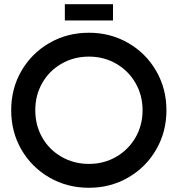

<svg xmlns="http://www.w3.org/2000/svg" viewBox="-20 -875 842 909"><path d="M33 -353Q33 -456 81.5 -539.5Q130 -623 214 -671.5Q298 -720 401 -720Q503 -720 587 -671.5Q671 -623 719.5 -539Q768 -455 768 -353Q768 -251 719.5 -167Q671 -83 587 -34.5Q503 14 401 14Q298 14 214 -34.5Q130 -83 81.5 -166.5Q33 -250 33 -353ZM655 -353Q655 -424 621.5 -482Q588 -540 530 -573.5Q472 -607 401 -607Q330 -607 271.5 -573.5Q213 -540 180 -482Q147 -424 147 -353Q147 -282 180 -224Q213 -166 271.5 -132.5Q330 -99 401 -99Q472 -99 530 -132.5Q588 -166 621.5 -224Q655 -282 655 -353ZM287 -855H515V-778H287Z"/></svg>

Font: Lineal Medium
Style: Regular
Weight: 600
Designer: Created by Frank Adebiaye with contributions from Anton Moglia & Ariel Martín Pérez
Created by Frank ADEBIAYE with FontF
Foundry: Velvetyne Type Foundry
Version: Version 2.000